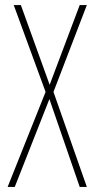

<svg xmlns="http://www.w3.org/2000/svg" viewBox="-20 -800 371 754"><path d="M321 -66H293L174 -411L38 -66H10L159 -439L34 -780H62L175 -467L293 -780H321L190 -439Z"/></svg>

Font: Noto Sans Malayalam UI ExtraCondensed Thin
Style: Regular
Weight: 100
Width: 2
Designer: Jelle Bosma - Monotype Design Team
Foundry: Monotype Imaging Inc.
Version: Version 2.104; ttfautohint (v1.8.4.7-5d5b)